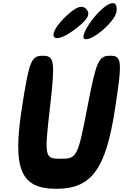

<svg xmlns="http://www.w3.org/2000/svg" viewBox="-20 -1232 771 1202"><path d="M116 -550C58 -171 111 -50 332 -50C553 -50 642 -171 700 -550C747 -854 743 -883 669 -883C597 -883 582 -848 527 -560C467 -248 461 -238 360 -238C259 -238 257 -248 293 -560C326 -848 321 -883 249 -883C175 -883 163 -854 116 -550ZM564 -1117C521 -1063 493 -1006 505 -992C535 -957 699 -1091 709 -1158C722 -1245 652 -1225 564 -1117ZM396 -1133C265 -1010 301 -940 442 -1043C526 -1105 549 -1141 522 -1173C496 -1204 458 -1191 396 -1133Z"/></svg>

Font: Hussar Skorodowane
Style: Ky
Weight: 700
Foundry: Cannot Into Space Fonts
Version: Version 0.892